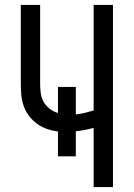

<svg xmlns="http://www.w3.org/2000/svg" viewBox="-20 -755 540 775"><path d="M358 0V-239Q341 -234 322.5 -230.5Q304 -227 286 -225V-124H214V-224Q191 -227 169.5 -234.5Q148 -242 129.5 -255.5Q111 -269 97 -287.5Q83 -306 75.5 -327.5Q68 -349 66 -371.5Q64 -394 64 -417V-735H142V-417Q142 -398 144.5 -379Q147 -360 156 -344Q165 -328 180.5 -316Q196 -304 214 -299V-404H286V-293Q304 -295 322.5 -299.5Q341 -304 358 -309V-735H436V0Z"/></svg>

Font: Iosevka Algr
Style: Regular
Weight: 400
Monospace: yes
Designer: Belleve Invis
Foundry: Belleve Invis
Version: Version 26.0.2; ttfautohint (v1.8.3)